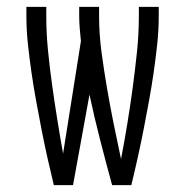

<svg xmlns="http://www.w3.org/2000/svg" viewBox="-20 -540 540 560"><path d="M193 0H137Q127 -41 118 -81.5Q109 -122 101 -163Q93 -204 85.5 -245Q78 -286 72 -327.5Q66 -369 61.5 -410.5Q57 -452 57 -494V-520H115V-494Q115 -443 120 -392.5Q125 -342 132 -292Q139 -242 147 -192Q155 -142 164 -92L216 -420Q214 -439 212.5 -457.5Q211 -476 211 -494V-520H269V-494Q269 -441 276 -388.5Q283 -336 292 -283.5Q301 -231 311.5 -179Q322 -127 333 -76Q343 -128 351.5 -180Q360 -232 367 -284Q374 -336 379.5 -388.5Q385 -441 385 -494V-520H443V-494Q443 -452 438.5 -410.5Q434 -369 428 -327.5Q422 -286 414.5 -245Q407 -204 399 -163Q391 -122 382 -81.5Q373 -41 363 0H307Q289 -66 272 -132Q255 -198 241 -264Z"/></svg>

Font: Iosevka Light
Style: Regular
Weight: 300
Monospace: yes
Designer: Belleve Invis
Foundry: Belleve Invis
Version: Version 32.5.0; ttfautohint (v1.8.4)